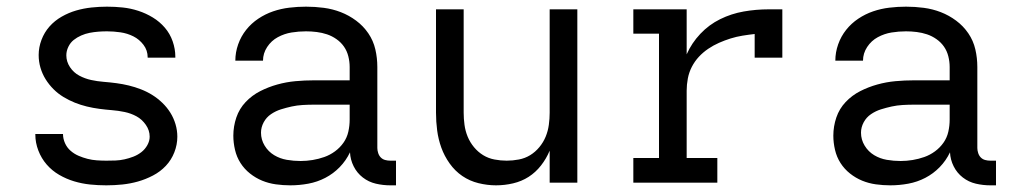

<svg xmlns="http://www.w3.org/2000/svg" viewBox="-20 -548 3040 576"><path d="M299 8Q274 8 250 5.5Q226 3 202.5 -4Q179 -11 157.5 -23.5Q136 -36 120 -54.5Q104 -73 95 -96.5Q86 -120 86 -144V-146H169Q169 -132 175 -118.5Q181 -105 192 -95.5Q203 -86 216 -80.5Q229 -75 242.5 -71.5Q256 -68 270.5 -67Q285 -66 299 -66Q313 -66 326.5 -66.5Q340 -67 353.5 -70Q367 -73 380 -78Q393 -83 404 -91.5Q415 -100 422 -112.5Q429 -125 429 -138Q429 -157 417.5 -173.5Q406 -190 389.5 -199Q373 -208 354 -212Q335 -216 316 -217.5Q297 -219 278 -221.5Q259 -224 240.5 -228.5Q222 -233 204.5 -240Q187 -247 170.5 -257Q154 -267 140.5 -280.5Q127 -294 117 -310Q107 -326 101.5 -344.5Q96 -363 96 -383Q96 -406 104.5 -428.5Q113 -451 128.5 -468.5Q144 -486 165 -498Q186 -510 208.5 -516.5Q231 -523 254.5 -525.5Q278 -528 301 -528Q325 -528 348.5 -525.5Q372 -523 395 -515.5Q418 -508 438.5 -495.5Q459 -483 474.5 -465Q490 -447 498 -424Q506 -401 506 -378V-375H423V-376Q423 -397 410.5 -413.5Q398 -430 380 -439Q362 -448 341.5 -451Q321 -454 301 -454Q288 -454 275 -453Q262 -452 249 -449.5Q236 -447 223.5 -441.5Q211 -436 201 -428Q191 -420 185 -407.5Q179 -395 179 -382Q179 -363 190 -346.5Q201 -330 218 -321Q235 -312 253.5 -308Q272 -304 291 -302.5Q310 -301 329 -298.5Q348 -296 366.5 -291.5Q385 -287 403 -280Q421 -273 437 -263Q453 -253 467 -239.5Q481 -226 491 -210Q501 -194 506.5 -175.5Q512 -157 512 -138Q512 -114 503 -91Q494 -68 477.5 -50.5Q461 -33 439 -21.5Q417 -10 394 -3.5Q371 3 347 5.5Q323 8 299 8Z M851 8Q829 8 807.5 5Q786 2 766.5 -6Q747 -14 730 -27.5Q713 -41 701.5 -59Q690 -77 685 -98.5Q680 -120 680 -141Q680 -169 689 -195.5Q698 -222 717 -242Q736 -262 760.5 -274.5Q785 -287 812 -294.5Q839 -302 866.5 -304.5Q894 -307 921 -307H1029V-347Q1029 -363 1025 -379Q1021 -395 1012 -408Q1003 -421 989.5 -430.5Q976 -440 961 -445Q946 -450 930 -452Q914 -454 898 -454Q876 -454 854.5 -450.5Q833 -447 813.5 -436.5Q794 -426 781.5 -407Q769 -388 769 -366H686Q686 -391 694.5 -415Q703 -439 718.5 -458.5Q734 -478 755 -492Q776 -506 799.5 -514Q823 -522 848 -525Q873 -528 898 -528Q925 -528 951.5 -524.5Q978 -521 1002.5 -511.5Q1027 -502 1048.5 -486Q1070 -470 1085 -448Q1100 -426 1106 -400Q1112 -374 1112 -347V-104Q1112 -97 1114.5 -89Q1117 -81 1122.5 -75.5Q1128 -70 1135.5 -68Q1143 -66 1151 -66H1168V8H1151Q1129 8 1107.5 3Q1086 -2 1068.5 -15.5Q1051 -29 1041 -49Q1031 -69 1030 -91Q1018 -66 999 -46.5Q980 -27 956 -14.5Q932 -2 905 3Q878 8 851 8ZM882 -65Q900 -65 918 -68Q936 -71 953 -77Q970 -83 985 -94Q1000 -105 1010.5 -120Q1021 -135 1025 -153Q1029 -171 1029 -189V-234H921Q905 -234 888 -233Q871 -232 855 -228.5Q839 -225 823 -220Q807 -215 793 -205.5Q779 -196 771 -181Q763 -166 763 -150Q763 -129 774 -111Q785 -93 802.5 -82.5Q820 -72 840.5 -68.5Q861 -65 882 -65Z M1468 8Q1442 8 1415.5 1.5Q1389 -5 1367 -20Q1345 -35 1329 -57.5Q1313 -80 1304 -105Q1295 -130 1291.5 -156.5Q1288 -183 1288 -210V-520H1371V-210Q1371 -192 1373.5 -173.5Q1376 -155 1383 -138Q1390 -121 1402 -106.5Q1414 -92 1429.5 -82.5Q1445 -73 1463.5 -69.5Q1482 -66 1500 -66Q1518 -66 1536.5 -69.5Q1555 -73 1570.5 -82.5Q1586 -92 1598 -106.5Q1610 -121 1617 -138Q1624 -155 1626.5 -173.5Q1629 -192 1629 -210V-520H1712V0H1629V-96Q1619 -72 1603 -51.5Q1587 -31 1566 -17.5Q1545 -4 1519.5 2Q1494 8 1468 8Z M1880 0V-74H1957V-447H1880V-520H2040V-385Q2055 -419 2081 -446.5Q2107 -474 2140.5 -490.5Q2174 -507 2211 -513.5Q2248 -520 2286 -520H2327V-375H2244V-446Q2226 -444 2207.5 -441Q2189 -438 2171.5 -432.5Q2154 -427 2137 -419.5Q2120 -412 2104.5 -401.5Q2089 -391 2076.5 -377.5Q2064 -364 2055.5 -347.5Q2047 -331 2043.5 -312.5Q2040 -294 2040 -276V-74H2132V0Z M2651 8Q2629 8 2607.5 5Q2586 2 2566.5 -6Q2547 -14 2530 -27.5Q2513 -41 2501.5 -59Q2490 -77 2485 -98.5Q2480 -120 2480 -141Q2480 -169 2489 -195.5Q2498 -222 2517 -242Q2536 -262 2560.5 -274.5Q2585 -287 2612 -294.5Q2639 -302 2666.5 -304.5Q2694 -307 2721 -307H2829V-347Q2829 -363 2825 -379Q2821 -395 2812 -408Q2803 -421 2789.5 -430.5Q2776 -440 2761 -445Q2746 -450 2730 -452Q2714 -454 2698 -454Q2676 -454 2654.5 -450.5Q2633 -447 2613.5 -436.5Q2594 -426 2581.5 -407Q2569 -388 2569 -366H2486Q2486 -391 2494.5 -415Q2503 -439 2518.5 -458.5Q2534 -478 2555 -492Q2576 -506 2599.5 -514Q2623 -522 2648 -525Q2673 -528 2698 -528Q2725 -528 2751.5 -524.5Q2778 -521 2802.5 -511.5Q2827 -502 2848.5 -486Q2870 -470 2885 -448Q2900 -426 2906 -400Q2912 -374 2912 -347V-104Q2912 -97 2914.5 -89Q2917 -81 2922.5 -75.5Q2928 -70 2935.5 -68Q2943 -66 2951 -66H2968V8H2951Q2929 8 2907.5 3Q2886 -2 2868.5 -15.5Q2851 -29 2841 -49Q2831 -69 2830 -91Q2818 -66 2799 -46.5Q2780 -27 2756 -14.5Q2732 -2 2705 3Q2678 8 2651 8ZM2682 -65Q2700 -65 2718 -68Q2736 -71 2753 -77Q2770 -83 2785 -94Q2800 -105 2810.5 -120Q2821 -135 2825 -153Q2829 -171 2829 -189V-234H2721Q2705 -234 2688 -233Q2671 -232 2655 -228.5Q2639 -225 2623 -220Q2607 -215 2593 -205.5Q2579 -196 2571 -181Q2563 -166 2563 -150Q2563 -129 2574 -111Q2585 -93 2602.5 -82.5Q2620 -72 2640.5 -68.5Q2661 -65 2682 -65Z"/></svg>

Font: Nova
Style: Regular
Weight: 400
Monospace: yes
Designer: Belleve Invis
Foundry: Belleve Invis
Version: Version 24.1.4; ttfautohint (v1.8.4)